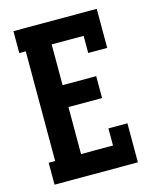

<svg xmlns="http://www.w3.org/2000/svg" viewBox="-111 -812 722 888"><g transform="rotate(-15 250.0 -367.5)"><path d="M39 0V-105H70V-630H39V-735H438V-548H347V-630H194V-435H355V-330H194V-105H347V-187H438V0Z"/></g></svg>

Font: Iosevka Slab Extrabold
Style: Regular
Weight: 800
Monospace: yes
Designer: Belleve Invis
Foundry: Belleve Invis
Version: Version 11.1.1; ttfautohint (v1.8.3)